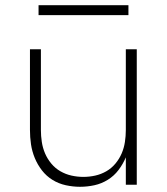

<svg xmlns="http://www.w3.org/2000/svg" viewBox="-20 -709 640 737"><path d="M287 8Q260 8 232.5 2Q205 -4 181.5 -18.5Q158 -33 141 -55Q124 -77 113.5 -102.5Q103 -128 99 -155Q95 -182 95 -210V-520H137V-210Q137 -187 140.5 -164Q144 -141 153 -120Q162 -99 177 -81Q192 -63 212 -51.5Q232 -40 254.5 -35Q277 -30 300 -30Q323 -30 345.5 -35Q368 -40 388 -51.5Q408 -63 423 -81Q438 -99 447 -120Q456 -141 459.5 -164Q463 -187 463 -210V-520H505V0H463V-105Q452 -79 435 -56.5Q418 -34 394 -19Q370 -4 342.5 2Q315 8 287 8ZM128 -651V-689H473V-651Z"/></svg>

Font: Iosevka Extralight Extended
Style: Regular
Weight: 200
Width: 7
Monospace: yes
Designer: Belleve Invis
Foundry: Belleve Invis
Version: Version 32.5.0; ttfautohint (v1.8.4)